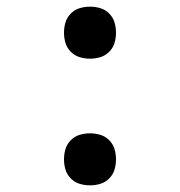

<svg xmlns="http://www.w3.org/2000/svg" viewBox="-20 -548 540 576"><path d="M250 -372Q234 -372 219 -376.5Q204 -381 192.5 -392.5Q181 -404 176.5 -419Q172 -434 172 -450Q172 -466 176.5 -481Q181 -496 192.5 -507.5Q204 -519 219 -523.5Q234 -528 250 -528Q266 -528 281 -523.5Q296 -519 307.5 -507.5Q319 -496 323.5 -481Q328 -466 328 -450Q328 -434 323.5 -419Q319 -404 307.5 -392.5Q296 -381 281 -376.5Q266 -372 250 -372ZM250 8Q234 8 219 3.5Q204 -1 192.5 -12.5Q181 -24 176.5 -39Q172 -54 172 -70Q172 -86 176.5 -101Q181 -116 192.5 -127.5Q204 -139 219 -143.5Q234 -148 250 -148Q266 -148 281 -143.5Q296 -139 307.5 -127.5Q319 -116 323.5 -101Q328 -86 328 -70Q328 -54 323.5 -39Q319 -24 307.5 -12.5Q296 -1 281 3.5Q266 8 250 8Z"/></svg>

Font: Iosevka www.saffi
Style: Regular
Weight: 400
Monospace: yes
Designer: Belleve Invis
Foundry: Belleve Invis
Version: Version 22.0.2; ttfautohint (v1.8.3)